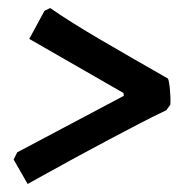

<svg xmlns="http://www.w3.org/2000/svg" viewBox="-20 -532 466 479"><path d="M49 -73 14 -134 23 -152 289 -293 288 -300 53 -435 91 -505 105 -512Q157 -476 235 -430.5Q313 -385 399 -336Q402 -330 404 -308Q406 -286 405 -271L395 -257Q367 -244 329.5 -224.5Q292 -205 250.5 -183Q209 -161 169.5 -139.5Q130 -118 98.5 -100.5Q67 -83 49 -73Z"/></svg>

Font: Albura ExtraBold
Style: Italic
Weight: 758
Italic angle: -7°
Designer: Mercedes Jáuregui
Foundry: Omnibus-Type Team
Version: Version 1.000; ttfautohint (v1.8.3)